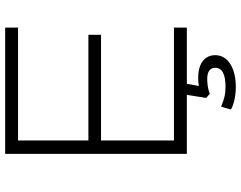

<svg xmlns="http://www.w3.org/2000/svg" viewBox="-115 -630 935 745"><g transform="rotate(-90 352.5 -257.5)"><path d="M128 0V-705H618V-655H180V-382H590V-333H180V-50H618V0ZM388 190Q363 190 339 185Q315 180 300 171L311 133Q333 142 349.5 146Q366 150 389 150Q425 150 443.5 140Q462 130 462 110Q462 95 451 87Q440 79 418 79Q406 79 391.5 81Q377 83 361 89L345 75L360 -20H403L390 55L370 51Q386 47 399.5 45.5Q413 44 423 44Q450 44 469.5 51.5Q489 59 500 74Q511 89 511 110Q511 134 496 152Q481 170 453 180Q425 190 388 190Z"/></g></svg>

Font: Nunito Sans 7pt SemiExpanded ExtraLight
Style: Regular
Weight: 250
Width: 6
Designer: Vernon Adams
Foundry: Vernon Adams
Version: Version 3.101;gftools[0.9.27]